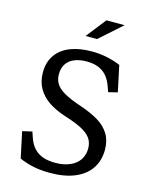

<svg xmlns="http://www.w3.org/2000/svg" viewBox="-137 -1029 894 1129"><g transform="rotate(15 310.0 -464.0)"><path d="M91 -24.8 57.3 -182.8 116 -196.5 128.3 -160.8Q146.7 -107.2 186 -80.2Q225.3 -53.3 292.5 -53.3Q344.8 -53.3 382.2 -69.7Q419.7 -86 439.3 -115.6Q459 -145.2 459 -184.3Q459 -221.7 439.8 -247.7Q420.5 -273.7 382.2 -293.2Q344 -312.8 277.7 -333.8Q218 -353 175.5 -381.8Q133 -410.5 109.3 -452.1Q85.7 -493.7 85.7 -548.3Q85.7 -610.8 115.8 -654.2Q146 -697.7 201.4 -719.8Q256.8 -741.8 331.7 -741.8Q382.2 -741.8 425.7 -732.5Q469.2 -723.2 508.2 -707L541.8 -548.7L486.5 -535L474.3 -569.3Q461.7 -604.7 441.4 -628.4Q421.2 -652.2 391.2 -664.5Q361.3 -676.8 320 -677Q277.7 -677.2 246.1 -664.7Q214.5 -652.2 196.9 -626.6Q179.3 -601 179.3 -562.7Q179.3 -531.2 193 -507.8Q206.7 -484.5 234.7 -466.1Q262.7 -447.7 312 -428.7Q321.5 -425 329.2 -422.4Q337 -419.8 347 -416.2Q417.3 -392.5 462.5 -365.2Q507.7 -337.8 531.9 -298.1Q556.2 -258.3 556.2 -201.8Q556 -137.7 524.4 -89.5Q492.8 -41.3 430.5 -14.7Q368.2 12 277.5 12Q220 12 174.6 2.1Q129.2 -7.8 91 -24.8ZM478.2 -940.5H367.3L272.8 -819.8H342.3Z"/></g></svg>

Font: Monaspace Xenon Var ExtraLight
Style: Regular
Weight: 200
Designer: Riley Cran and the Lettermatic Team
Version: Version 1.200 (Monaspace Xenon Var)